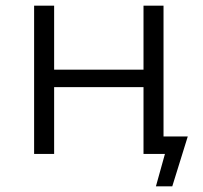

<svg xmlns="http://www.w3.org/2000/svg" viewBox="-20 -546 721 681"><path d="M101 0H172V-237H489V0H565L533 115H591L646 -62H560V-526H489V-299H172V-526H101Z"/></svg>

Font: Chess Sans
Style: Regular
Weight: 400
Designer: Wolf Bōese
Foundry: Wolf Bōese
Version: Version 7.223;Glyphs 3.3 (3306)